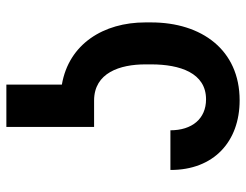

<svg xmlns="http://www.w3.org/2000/svg" viewBox="-105 -488 773 603"><g transform="rotate(90 281.5 -186.5)"><path d="M295.8 -95.5C208.5 -95.5 182.2 -176.8 182.2 -256.4V-274.9C182.2 -365.4 209.2 -447.1 291.9 -447.1C353.3 -447.1 389.2 -402.7 389.2 -335.2H513.8C514.2 -471.2 424.7 -552.6 295.1 -552.6C136.4 -552.6 50.4 -432.9 50.4 -274.9V-256.4C50.4 -125.4 117.9 -16.3 245.7 5.7V180H378.6V-95.5Z"/></g></svg>

Font: Margiela Sans Semi Bold
Style: Regular
Weight: 600
Designer: Stefan Endress, Andreas Faust
Version: Version 1.100;FEAKit 1.0